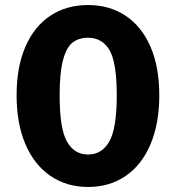

<svg xmlns="http://www.w3.org/2000/svg" viewBox="-20 -730 699 763"><path d="M46 -351Q46 -464 81 -544.5Q116 -625 180 -667.5Q244 -710 330 -710Q415 -710 479 -667.5Q543 -625 578 -544.5Q613 -464 613 -351Q613 -239 578 -156.5Q543 -74 479 -30.5Q415 13 330 13Q245 13 180.5 -31Q116 -75 81 -157Q46 -239 46 -351ZM444 -351Q444 -482 415 -531Q386 -580 330 -580Q293 -580 268.5 -561Q244 -542 230.5 -491.5Q217 -441 217 -351Q217 -219 246 -167.5Q275 -116 330 -116Q385 -116 414.5 -168Q444 -220 444 -351Z"/></svg>

Font: Nebula Sans Bold
Style: Regular
Weight: 700
Designer: Paul D. Hunt for Adobe (as Source Sans)
Foundry: Nebula Entertainment & Broadcasting LLC
Version: Version 1.010